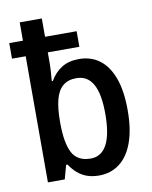

<svg xmlns="http://www.w3.org/2000/svg" viewBox="-86 -824 712 898"><g transform="rotate(-10 270.0 -375.0)"><path d="M312 10Q279 10 253.5 0.5Q228 -9 209 -26Q190 -43 175 -66H168L150 0H70V-599H5V-673H70V-760H175V-673H325V-599H175V-559Q175 -533 173.5 -508.5Q172 -484 170 -463H175Q196 -500 229.5 -521.5Q263 -543 313 -543Q369 -543 410 -512.5Q451 -482 473.5 -421Q496 -360 496 -268Q496 -177 473.5 -115Q451 -53 409.5 -21.5Q368 10 312 10ZM287 -75Q338 -75 364 -123.5Q390 -172 390 -269Q390 -364 364 -410.5Q338 -457 285 -457Q245 -457 220.5 -436Q196 -415 185.5 -373.5Q175 -332 175 -272V-263Q175 -169 199.5 -122Q224 -75 287 -75Z"/></g></svg>

Font: Noto Sans Display SemiCondensed Medium
Style: Regular
Weight: 500
Width: 4
Designer: Monotype Design Team
Foundry: Monotype Imaging Inc.
Version: Version 2.003